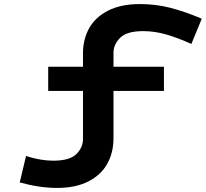

<svg xmlns="http://www.w3.org/2000/svg" viewBox="-20 -753 1012 944"><path d="M538 -493V-425H786V-306H538V-73Q538 -3 507.5 52Q477 107 414.5 139Q352 171 260 171Q175 171 77 144L108 14Q179 37 242 37Q322 37 355 5Q388 -27 388 -70V-306H217V-425H388V-490Q388 -560 418.5 -614.5Q449 -669 512 -701Q575 -733 668 -733Q745 -733 816 -715Q887 -697 972 -661L921 -537Q852 -568 795.5 -584Q739 -600 684 -600Q604 -600 571 -567.5Q538 -535 538 -493Z"/></svg>

Font: BioRhyme Expanded ExtraBold
Style: Regular
Weight: 800
Width: 7
Designer: Aoife Mooney
Foundry: Aoife Mooney Type
Version: Version 1.000